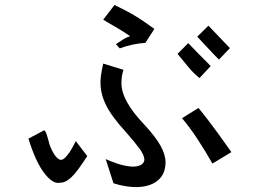

<svg xmlns="http://www.w3.org/2000/svg" viewBox="-20 -724 1040 770"><path d="M710 -250 776 -291Q795 -268 816 -240.5Q837 -213 855.5 -187.5Q874 -162 888 -142Q902 -122 908 -114L832 -68Q803 -119 772.5 -165.5Q742 -212 710 -250ZM692 -508 735 -551Q764 -521 778 -506.5Q792 -492 799 -485.5Q806 -479 810 -474.5Q814 -470 825 -459L780 -411Q754 -432 733.5 -457.5Q713 -483 692 -508ZM771 -577 816 -621Q851 -585 868.5 -566Q886 -547 902 -531L858 -485Q835 -508 814 -531Q793 -554 771 -577ZM284 -158 330 -98Q309 -66 294 -45.5Q279 -25 266 -13Q253 -1 242 4Q231 9 218 9Q191 14 157 -30.5Q123 -75 94 -168L158 -202Q164 -194 166.5 -187Q169 -180 174 -162Q177 -147 183 -133Q189 -119 196 -107.5Q203 -96 210.5 -89.5Q218 -83 224 -83Q233 -83 242.5 -93Q252 -103 260.5 -116Q269 -129 275 -141Q281 -153 284 -158ZM394 -469 475 -444Q470 -427 468.5 -415.5Q467 -404 467 -390Q467 -320 559 -224Q605 -174 624.5 -138.5Q644 -103 644 -71Q643 -36 626 -14Q609 8 580 18Q551 28 513.5 26Q476 24 435 11L404 -86Q447 -67 477 -60.5Q507 -54 525 -56.5Q543 -59 551 -67Q559 -75 559 -85Q558 -102 540.5 -126.5Q523 -151 486 -193Q457 -225 437.5 -251Q418 -277 406 -301Q394 -325 388.5 -347.5Q383 -370 383 -394Q383 -405 385 -421.5Q387 -438 394 -469ZM394 -645 439 -704Q460 -694 479.5 -684Q499 -674 517.5 -663Q536 -652 556 -638.5Q576 -625 599 -608L563 -552Q541 -551 514 -545.5Q487 -540 460 -530L445 -547Q457 -555 464 -559.5Q471 -564 476.5 -567.5Q482 -571 487.5 -573.5Q493 -576 502 -579Q489 -588 473 -598Q457 -608 441.5 -617Q426 -626 413 -633.5Q400 -641 394 -645Z"/></svg>

Font: D2Coding ligature
Style: Regular
Weight: 400
Monospace: yes
Designer: Yong-Rak Park; Jeong-Hwan Yoon; Sang-Min Lee;
Foundry: NHN Corporation
Version: Version 1.3.2; Build 20180524